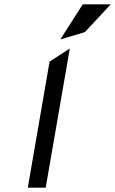

<svg xmlns="http://www.w3.org/2000/svg" viewBox="-20 -871 534 891"><path d="M374 -722 494 -851H364L260 -688ZM192 0 304 -646 210 -585 109 0Z"/></svg>

Font: Charger Monospace
Style: Regular
Weight: 400
Designer: Jasper
Foundry: Cannot Into Space Fonts
Version: Version 0.980